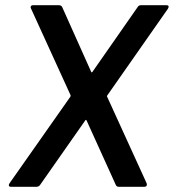

<svg xmlns="http://www.w3.org/2000/svg" viewBox="-20 -720 670 740"><path d="M14 -6Q14 -10 17 -14L251 -347Q253 -351 252 -353L100 -686Q98 -690 98 -692Q98 -700 109 -700H206Q217 -700 220 -692L331 -444Q333 -438 337 -444L510 -692Q514 -700 524 -700H621Q630 -700 630 -694Q630 -691 627 -686L394 -353Q391 -350 393 -347L545 -14Q546 -12 546 -8Q546 0 535 0H438Q429 0 426 -8L314 -255Q311 -261 308 -255L135 -8Q130 0 120 0H23Q14 0 14 -6Z"/></svg>

Font: Barlow SemiBold
Style: Italic
Weight: 600
Italic angle: -7°
Designer: Jeremy Tribby
Foundry: Tribby Type
Version: Version 1.408